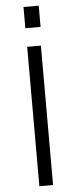

<svg xmlns="http://www.w3.org/2000/svg" viewBox="-63 -986 406 1018"><g transform="rotate(-5 140.5 -477.0)"><path d="M104 0H177V-742H104ZM103 -954V-841H184V-954Z"/></g></svg>

Font: Cheyenne Sans Light
Style: Regular
Weight: 300
Designer: The Public Sans project authors (U.S. Web Design System), Libre Franklin designed by Pablo Impallari and Rodrigo Fuenzal
Foundry: The Cheyenne Sans Project Authors
Version: Version 2.007